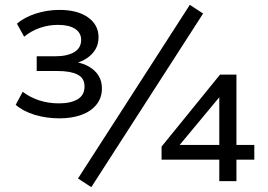

<svg xmlns="http://www.w3.org/2000/svg" viewBox="-20 -750 1110 795"><path d="M226 -260Q172 -260 124 -274.5Q76 -289 45 -316L74 -370Q104 -347 142 -334.5Q180 -322 224 -322Q273 -322 301.5 -339Q330 -356 330 -392Q330 -427 300.5 -441.5Q271 -456 219 -456H132V-517H209Q258 -517 287 -534Q316 -551 316 -585Q316 -614 291 -630.5Q266 -647 220 -647Q181 -647 145 -634.5Q109 -622 80 -598L50 -652Q82 -679 129 -694Q176 -709 226 -709Q301 -709 344.5 -678Q388 -647 388 -596Q388 -556 362 -528Q336 -500 295 -489V-493Q327 -487 351 -472.5Q375 -458 388.5 -436Q402 -414 402 -384Q402 -345 379.5 -317Q357 -289 317.5 -274.5Q278 -260 226 -260ZM358 25 303 -11 766 -730 821 -694ZM888 0V-89H649V-143L891 -441H959V-150H1033V-89H959V0ZM888 -150V-363H901L705 -127L704 -150Z"/></svg>

Font: Nunito Sans 10pt SemiExpanded
Style: Regular
Weight: 400
Width: 6
Designer: Vernon Adams
Foundry: Vernon Adams
Version: Version 3.101;gftools[0.9.27]